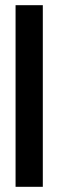

<svg xmlns="http://www.w3.org/2000/svg" viewBox="-20 -720 225 740"><path d="M40 -700H145V0H40Z"/></svg>

Font: Piscolabis
Style: Regular
Weight: 400
Designer: Ariel Martín Pérez
Foundry: Tunera Type Foundry
Version: Version 1.000